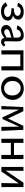

<svg xmlns="http://www.w3.org/2000/svg" viewBox="1554 -2016 468 3615"><g transform="rotate(90 1787.5 -208.0)"><path d="M367 -120Q367 -63 317.5 -28.5Q268 6 192 6Q128 6 85 -19Q42 -44 26 -85L91 -115Q103 -82 131 -66.5Q159 -51 198 -51Q244 -51 271 -70Q298 -89 298 -120Q298 -190 137 -190V-235Q205 -235 241.5 -254.5Q278 -274 278 -305Q278 -330 254.5 -347.5Q231 -365 192 -365Q154 -365 129.5 -347.5Q105 -330 97 -299L33 -314Q50 -369 96 -395Q142 -421 203 -421Q269 -421 309 -393.5Q349 -366 349 -317Q349 -282 329 -257.5Q309 -233 274 -219Q319 -208 343 -183Q367 -158 367 -120Z M857 -50Q823 5 767 5Q737 5 717.5 -10Q698 -25 691 -55Q618 5 555 5Q508 5 479 -21Q450 -47 450 -89Q450 -129 477.5 -158Q505 -187 570 -203L688 -233L689 -288Q690 -368 630 -368Q597 -368 569 -348.5Q541 -329 535 -290L460 -297Q466 -332 493 -360.5Q520 -389 560.5 -405.5Q601 -422 646 -422Q704 -422 732 -389.5Q760 -357 759 -299L756 -85Q756 -52 780 -52Q791 -52 802 -58.5Q813 -65 821 -78ZM582 -54Q602 -54 626.5 -64.5Q651 -75 686 -96V-99L687 -190L589 -159Q530 -141 530 -101Q530 -80 544.5 -67Q559 -54 582 -54Z M1305 0H1227V-357H1005V0H927V-416H1305Z M1420 -202Q1420 -265 1449.5 -315Q1479 -365 1531 -393.5Q1583 -422 1648 -422Q1708 -422 1756.5 -395Q1805 -368 1832.5 -320.5Q1860 -273 1860 -214Q1860 -151 1831 -101Q1802 -51 1750.5 -23Q1699 5 1634 5Q1573 5 1524 -22Q1475 -49 1447.5 -96Q1420 -143 1420 -202ZM1777 -206Q1777 -277 1737 -320.5Q1697 -364 1637 -364Q1576 -364 1540 -320Q1504 -276 1504 -211Q1504 -140 1544 -96Q1584 -52 1644 -52Q1705 -52 1741 -96.5Q1777 -141 1777 -206Z M2368 0 2364 -335 2221 -22H2188L2044 -332L2038 0H1976L1995 -414H2073L2212 -125L2348 -414H2424L2443 0Z M2974 -416V0H2896V-179H2669V0H2591V-416H2669V-238H2896V-416Z M3501 0H3426L3432 -328L3209 0H3122V-416H3197L3192 -81L3418 -416H3501Z"/></g></svg>

Font: Ysabeau Medium
Style: Regular
Weight: 500
Designer: Christian Thalmann (Catharsis Fonts)
Version: Version 0.003